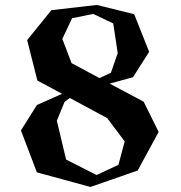

<svg xmlns="http://www.w3.org/2000/svg" viewBox="-20 -740 725 770"><path d="M518.1 -683.1 578.1 -532.2 513.2 -430.2 419.9 -404.8 556.2 -332 616.2 -210.9 532.2 -56.2 342.8 9.8 127.9 -48.8 64 -216.8 127.9 -318.8 229 -363.8 129.9 -417 88.9 -579.1 186 -699.2 368.2 -720.2ZM208 -255.9 245.1 -100.1 367.2 -38.1 455.1 -79.1 480 -172.9 410.2 -266.1 259.8 -347.2 238.8 -331.1ZM230 -584 267.1 -486.8 378.9 -426.8 424.8 -448.2 452.1 -526.9 434.1 -646 354 -684.1 269 -667Z"/></svg>

Font: Ortica Angular Bold
Style: Regular
Weight: 700
Designer: Benedetta Bovani
Foundry: Collletttivo
Version: Version 2.000;Glyphs 3.1.2 (3151)